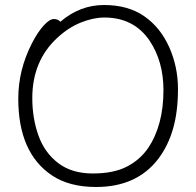

<svg xmlns="http://www.w3.org/2000/svg" viewBox="-20 -731 781 767"><path d="M364 16Q257 16 188 -30Q53 -120 53 -337Q53 -451 107 -557Q130 -602 154 -628.5Q178 -655 195 -655Q212 -655 221 -644Q299 -711 395.5 -711Q492 -711 556.5 -666Q621 -621 656 -542.5Q691 -464 691 -375Q691 -286 671.5 -217.5Q652 -149 612 -96Q526 16 364 16ZM572 -140Q633 -231 633 -371Q633 -485 578 -568Q515 -661 397 -661Q353 -661 303 -641Q253 -621 209 -580Q109 -488 109 -339Q109 -259 133.5 -190Q158 -121 212.5 -79.5Q267 -38 350.5 -38Q434 -38 487 -65.5Q540 -93 572 -140Z"/></svg>

Font: LXGW WenKai TC Light
Style: Regular
Weight: 300
Designer: LXGW / Fontworks Inc.
Foundry: LXGW / Fontworks Inc.
Version: Version 1.330